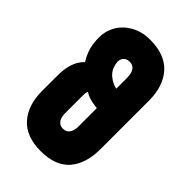

<svg xmlns="http://www.w3.org/2000/svg" viewBox="-217 -792 887 887"><g transform="rotate(45 226.0 -349.0)"><path d="M220 -710Q169 -710 129 -688.5Q89 -667 67 -630.5Q45 -594 45 -550Q45 -527 48 -507Q51 -487 58.5 -467Q66 -447 80 -424Q69 -414 58.5 -397Q48 -380 41 -353.5Q34 -327 34 -288V-190Q34 -96 82.5 -42Q131 12 226 12Q322 12 368.5 -41.5Q415 -95 415 -190V-506Q415 -601 366 -655.5Q317 -710 220 -710ZM269 -509V-439Q256 -442 246 -446.5Q236 -451 228 -456.5Q220 -462 213 -468Q204 -477 198.5 -486Q193 -495 190.5 -503.5Q188 -512 186.5 -519.5Q185 -527 185 -532Q185 -543 189.5 -551.5Q194 -560 202.5 -565.5Q211 -571 225 -571Q240 -571 249.5 -564Q259 -557 264 -543Q269 -529 269 -509ZM225 -134Q210 -134 200.5 -142Q191 -150 186.5 -162.5Q182 -175 182 -189V-298Q182 -315 182.5 -322Q183 -329 187 -336Q199 -328 213.5 -323Q228 -318 243 -315.5Q258 -313 269 -312V-189Q269 -175 264.5 -162.5Q260 -150 250.5 -142Q241 -134 225 -134Z"/></g></svg>

Font: Advent Pro ExtraBold
Style: Regular
Weight: 800
Designer: VivaRado, Andreas Kalpakidis
Foundry: VivaRado, Andreas Kalpakidis
Version: Version 3.000